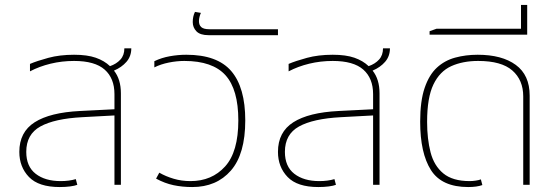

<svg xmlns="http://www.w3.org/2000/svg" viewBox="-20 -746 2250 775"><path d="M221 9Q136 9 97 -31.5Q58 -72 58 -133Q58 -213 120 -252.5Q182 -292 303 -298L442 -305V-366Q442 -430 402.5 -465Q363 -500 279 -500Q230 -500 184.5 -489Q139 -478 101 -458V-488Q129 -500 175 -512.5Q221 -525 279 -525Q332 -525 366.5 -513Q401 -501 424 -479Q450 -488 466 -505.5Q482 -523 482 -551H510Q510 -519 490.5 -496.5Q471 -474 440 -461Q468 -426 468 -369V0H442V-280L312 -273Q200 -267 143 -235.5Q86 -204 86 -133Q86 -74 124 -44.5Q162 -15 225 -15Q259 -15 286 -23L292 0Q282 4 263 6.5Q244 9 221 9Z M756 9Q716 9 680.5 1.5Q645 -6 610 -25L623 -49Q649 -34 681 -24.5Q713 -15 749 -15Q835 -15 888.5 -74Q942 -133 942 -260Q942 -385 890 -442.5Q838 -500 724 -500Q694 -500 661.5 -493.5Q629 -487 603 -474V-499Q632 -513 665.5 -519Q699 -525 732 -525Q857 -525 913.5 -459Q970 -393 970 -260Q970 -124 912 -57.5Q854 9 756 9Z M822 -604Q788 -604 773 -619.5Q758 -635 758 -657Q758 -680 767 -698L791 -694Q788 -688 785.5 -678.5Q783 -669 783 -661Q783 -645 792.5 -636.5Q802 -628 825 -628H1102V-604Z M1265 9Q1180 9 1141 -31.5Q1102 -72 1102 -133Q1102 -213 1164 -252.5Q1226 -292 1347 -298L1486 -305V-366Q1486 -430 1446.5 -465Q1407 -500 1323 -500Q1274 -500 1228.5 -489Q1183 -478 1145 -458V-488Q1173 -500 1219 -512.5Q1265 -525 1323 -525Q1376 -525 1410.5 -513Q1445 -501 1468 -479Q1494 -488 1510 -505.5Q1526 -523 1526 -551H1554Q1554 -519 1534.5 -496.5Q1515 -474 1484 -461Q1512 -426 1512 -369V0H1486V-280L1356 -273Q1244 -267 1187 -235.5Q1130 -204 1130 -133Q1130 -74 1168 -44.5Q1206 -15 1269 -15Q1303 -15 1330 -23L1336 0Q1326 4 1307 6.5Q1288 9 1265 9Z M1870 9Q1763 9 1719.5 -59.5Q1676 -128 1676 -255Q1676 -338 1694 -391Q1712 -444 1743.5 -473Q1775 -502 1817.5 -513.5Q1860 -525 1908 -525Q2006 -525 2062 -484Q2118 -443 2118 -360V0H2092V-357Q2092 -423 2048 -461.5Q2004 -500 1910 -500Q1848 -500 1801.5 -479Q1755 -458 1729.5 -405Q1704 -352 1704 -254Q1704 -185 1718 -131Q1732 -77 1769.5 -46Q1807 -15 1876 -15Q1887 -15 1900.5 -17Q1914 -19 1921 -22L1927 1Q1916 5 1901.5 7Q1887 9 1870 9Z M1714 -606V-620L1742 -630H2083V-726H2108V-606Z"/></svg>

Font: Noto Sans Thai UI Thin
Style: Regular
Weight: 100
Designer: Monotype Design Team
Foundry: Monotype Imaging Inc.
Version: Version 2.000